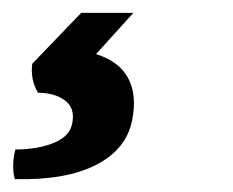

<svg xmlns="http://www.w3.org/2000/svg" viewBox="-42 -36 362 298"><path d="M-19 242Q-22 232 -21.5 219Q-21 206 -18 196Q16 196 41 186Q66 176 70 156Q75 132 59 120Q43 108 17 108Q5 88 8 63L84 -16H165L107 48Q143 59 157 85.5Q171 112 163 151Q154 196 107 220Q60 244 -19 242Z"/></svg>

Font: Vollkorn ExtraBold
Style: Italic
Weight: 800
Italic angle: -11°
Designer: Friedrich Althausen
Foundry: Friedrich Althausen
Version: Version 5.000; ttfautohint (v1.8.3)